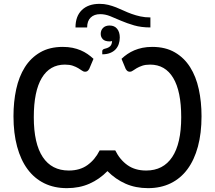

<svg xmlns="http://www.w3.org/2000/svg" viewBox="-20 -969 1116 997"><path d="M761 -826.5Q713.5 -826.5 676.5 -837.2Q639.5 -848 609.2 -861Q579 -874 552.8 -884.8Q526.5 -895.5 500.5 -895.5Q469 -895.5 450.8 -877.8Q432.5 -860 432.5 -826.5H372Q372 -885 405.2 -917Q438.5 -949 497 -949Q521 -949 542 -943.8Q563 -938.5 582.8 -930.8Q602.5 -923 622.2 -913.8Q642 -904.5 663.5 -896.8Q685 -889 708.8 -883.8Q732.5 -878.5 761 -878.5ZM511 -704Q511 -713.5 528 -717Q544 -721 552.5 -729.5Q561 -738 562 -756Q559.5 -755 556.2 -754.5Q553 -754 549.5 -754Q524.5 -754 513.8 -765.5Q503 -777 503 -793Q503 -812 515.2 -824.2Q527.5 -836.5 549 -836.5Q574.5 -836.5 588.2 -819.5Q602 -802.5 602 -774Q602 -756 596.5 -740Q591 -724 579.8 -712.2Q568.5 -700.5 551.5 -693.8Q534.5 -687 511 -687ZM611 -663.5Q625 -677 641.5 -688.2Q658 -699.5 677.5 -707.8Q697 -716 720 -720.8Q743 -725.5 770.5 -725.5Q839 -725.5 887.8 -697.2Q936.5 -669 967.2 -620.2Q998 -571.5 1012.2 -506Q1026.5 -440.5 1026.5 -365.5Q1026.5 -277.5 1007.8 -208Q989 -138.5 953.5 -90.5Q918 -42.5 866.2 -17.2Q814.5 8 748.5 8Q684.5 8 632.2 -15Q580 -38 538 -80.5Q496.5 -38 444.2 -15Q392 8 327.5 8Q261.5 8 210 -17.2Q158.5 -42.5 123 -90.5Q87.5 -138.5 68.8 -208Q50 -277.5 50 -365.5Q50 -440.5 64.2 -506Q78.5 -571.5 109.2 -620.2Q140 -669 188.8 -697.2Q237.5 -725.5 306 -725.5Q333.5 -725.5 356.5 -720.8Q379.5 -716 399 -707.8Q418.5 -699.5 434.8 -688.2Q451 -677 465.5 -663.5L443 -610.5Q437.5 -602 432.8 -599.2Q428 -596.5 421 -596.5Q414 -596.5 406 -602.2Q398 -608 386.2 -615Q374.5 -622 357.8 -627.8Q341 -633.5 317 -633.5Q238.5 -633.5 197 -564.2Q155.5 -495 155.5 -360.5Q155.5 -223.5 202 -153.5Q248.5 -83.5 337.5 -83.5Q395 -83.5 434.2 -111.8Q473.5 -140 497.5 -188H578.5Q602.5 -139.5 642 -111.5Q681.5 -83.5 739 -83.5Q827.5 -83.5 874.2 -153.5Q921 -223.5 921 -360.5Q921 -495 879.5 -564.2Q838 -633.5 759.5 -633.5Q735.5 -633.5 718.8 -627.8Q702 -622 690 -615Q678 -608 670 -602.2Q662 -596.5 655 -596.5Q648 -596.5 643.2 -599.2Q638.5 -602 633 -610.5Z"/></svg>

Font: Lato 2
Style: Regular
Weight: 500
Designer: Lukasz Dziedzic with Adam Twardoch and Botio Nikoltchev
Foundry: tyPoland Lukasz Dziedzic
Version: Version 2.015; 2015-08-06; http://www.latofonts.com/